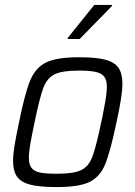

<svg xmlns="http://www.w3.org/2000/svg" viewBox="-20 -750 549 778"><path d="M33 -99Q33 -124 38.5 -158Q44 -192 57 -254Q81 -373 102.5 -424.5Q124 -476 167 -497Q210 -518 300 -518Q368 -518 405.5 -508.5Q443 -499 459.5 -476Q476 -453 476 -410Q476 -363 452 -254Q427 -135 406 -84Q385 -33 342.5 -12.5Q300 8 210 8Q141 8 103.5 -1.5Q66 -11 49.5 -33.5Q33 -56 33 -99ZM390 -254 395 -277Q397 -286 405 -329.5Q413 -373 413 -398Q413 -425 402.5 -439Q392 -453 368 -458.5Q344 -464 300 -464Q232 -464 201.5 -449Q171 -434 156 -395Q141 -356 120 -254Q108 -197 102.5 -165Q97 -133 97 -111Q97 -84 107.5 -70Q118 -56 141.5 -51Q165 -46 210 -46Q278 -46 308.5 -60.5Q339 -75 354 -114Q369 -153 390 -254ZM254 -592 255 -597 362 -730H434L433 -725L303 -592Z"/></svg>

Font: Saira Semi Condensed Light
Style: Italic
Weight: 300
Width: 4
Italic angle: -12°
Designer: Hector Gatti with collaboration of the Omnibus-Type team
Foundry: Omnibus-Type
Version: Version 1.001; ttfautohint (v1.8)